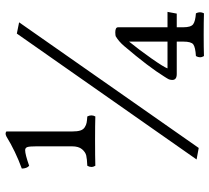

<svg xmlns="http://www.w3.org/2000/svg" viewBox="-52 -630 763 700"><g transform="rotate(-90 330.0 -280.5)"><path d="M557.1 -601.1 598.1 -592.8 140.1 62 98.1 54.2ZM527.8 -191.9Q497.6 -154.8 466.1 -109.9Q434.6 -64.9 430.2 -51.8H527.8ZM527.8 5.9V-18.1H409.2Q381.3 -18.1 390.1 -46.4Q392.6 -51.8 399.9 -63Q435.5 -120.6 511.7 -210Q528.3 -229.5 547.4 -240.7Q549.3 -241.7 561.5 -242.2Q580.1 -242.2 580.1 -231.9V-51.8H636.2L629.9 -18.1H580.1V5.9Q580.1 33.7 591.1 41.7Q602.1 49.8 630.9 51.8Q638.7 66.9 630.9 81.1Q601.1 80.1 553 80.1Q504.9 80.1 475.1 81.1Q466.3 66.9 475.1 51.8Q507.3 49.8 517.6 42.2Q527.8 34.7 527.8 5.9ZM131.8 -570.8Q116.7 -570.8 75.2 -556.2Q65.4 -564 64.9 -583Q127.9 -606 182.1 -639.2Q193.4 -645 200.2 -639.2V-399.9Q200.2 -380.9 203.6 -369.9Q207 -358.9 215.6 -353.5Q224.1 -348.1 232.2 -346.7Q240.2 -345.2 254.9 -344.2Q262.7 -329.1 254.9 -314.9Q225.1 -315.9 170.9 -315.9Q105 -315.9 75.2 -314.9Q66.4 -329.1 75.2 -344.2Q100.1 -345.2 112.5 -348.1Q125 -351.1 135.5 -363.5Q146 -376 146 -399.9V-529.8Q146 -554.7 143.3 -562.7Q140.6 -570.8 131.8 -570.8Z"/></g></svg>

Font: Linux Libertine
Style: Regular
Weight: 400
Designer: Philipp H. Poll
Foundry: Philipp H. Poll
Version: Version 5.3.0 ; ttfautohint (v0.9)